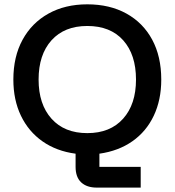

<svg xmlns="http://www.w3.org/2000/svg" viewBox="-20 -705 807 887"><path d="M427.5 161.7Q380.8 161.7 355 137.5Q329.2 113.3 329.2 65.8V5Q240.8 -6.7 176.2 -52.1Q111.7 -97.5 76.7 -170.4Q41.7 -243.3 41.7 -337.5Q41.7 -443.3 84.2 -521.2Q126.7 -599.2 203.8 -642.1Q280.8 -685 383.3 -685Q486.7 -685 563.8 -642.5Q640.8 -600 682.9 -522.1Q725 -444.2 725 -337.5Q725 -243.3 690.4 -170.4Q655.8 -97.5 591.7 -52.5Q527.5 -7.5 439.2 5V65.8H630V161.7ZM383.3 -90Q489.2 -90 548.8 -156.7Q608.3 -223.3 608.3 -337.5Q608.3 -452.5 549.2 -518.8Q490 -585 383.3 -585Q277.5 -585 217.9 -518.8Q158.3 -452.5 158.3 -337.5Q158.3 -223.3 217.9 -156.7Q277.5 -90 383.3 -90Z"/></svg>

Font: Funnel Display Medium
Style: Regular
Weight: 500
Designer: NORD ID, Kristian Moeller
Foundry: Dicotype
Version: Version 1.000